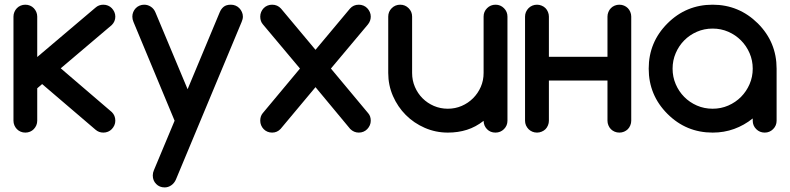

<svg xmlns="http://www.w3.org/2000/svg" viewBox="-20 -567 3380 821"><path d="M37.6 -496.1Q37.6 -506.3 41.5 -515.6Q45.4 -524.9 52.2 -532Q59.1 -539.1 68.4 -543Q77.6 -546.9 88.4 -546.9Q99.1 -546.9 108.4 -543Q117.7 -539.1 124.5 -532Q131.3 -524.9 135.3 -515.6Q139.2 -506.3 139.2 -496.1V-323.2L388.2 -534.2Q402.3 -546.9 421.9 -546.9Q432.6 -546.9 441.9 -543Q451.2 -539.1 458 -532Q464.8 -524.9 469 -515.6Q473.1 -506.3 473.1 -496.1Q473.1 -475.1 458 -460L239.7 -274.9L458.5 -87.4Q473.1 -72.8 473.1 -50.8Q473.1 -40.5 469 -31.2Q464.8 -22 458 -14.9Q451.2 -7.8 441.9 -3.9Q432.6 0 421.9 0Q402.8 0 388.7 -12.2L160.2 -207.5L139.2 -189.5V-50.8Q139.2 -40.5 135.3 -31.2Q131.3 -22 124.5 -14.9Q117.7 -7.8 108.4 -3.9Q99.1 0 88.4 0Q77.6 0 68.4 -3.9Q59.1 -7.8 52.2 -14.9Q45.4 -22 41.5 -31.2Q37.6 -40.5 37.6 -50.8Z M726.6 -50.8 550.8 -473.1Q545.9 -484.4 545.9 -496.1Q545.9 -506.3 549.8 -515.6Q553.7 -524.9 560.5 -532Q567.4 -539.1 576.7 -543Q585.9 -546.9 596.7 -546.9Q611.8 -546.9 625 -538.3Q638.2 -529.8 645 -513.2L782.2 -185.5L919.4 -514.2Q925.3 -528.8 936.3 -537.8Q947.3 -546.9 967.3 -546.9Q978 -546.9 987.3 -543Q996.6 -539.1 1003.4 -532Q1010.3 -524.9 1014.4 -515.6Q1018.6 -506.3 1018.6 -496.1Q1018.6 -485.4 1013.2 -473.1L732.4 200.2Q726.1 215.3 712.9 224.9Q699.7 234.4 684.1 234.4Q662.1 234.4 647.7 219.7Q633.3 205.1 633.3 183.1Q633.3 171.4 638.2 160.6Z M1262.7 -273.9 1104.5 -462.4Q1092.8 -475.6 1092.8 -496.1Q1092.8 -506.3 1096.7 -515.6Q1100.6 -524.9 1107.4 -532Q1114.3 -539.1 1123.5 -543Q1132.8 -546.9 1143.6 -546.9Q1166.5 -546.9 1181.6 -530.3L1329.1 -354L1476.6 -530.3Q1491.2 -546.9 1514.2 -546.9Q1524.9 -546.9 1534.2 -543Q1543.5 -539.1 1550.3 -532Q1557.1 -524.9 1561.3 -515.6Q1565.4 -506.3 1565.4 -496.1Q1565.4 -477.5 1553.2 -462.4L1395 -273.9L1554.7 -82.5Q1565.4 -70.3 1565.4 -50.8Q1565.4 -40.5 1561.3 -31.2Q1557.1 -22 1550.3 -14.9Q1543.5 -7.8 1534.2 -3.9Q1524.9 0 1514.2 0Q1493.2 0 1477.5 -15.6L1329.1 -194.3L1179.7 -15.6Q1165 0 1143.6 0Q1132.8 0 1123.5 -3.9Q1114.3 -7.8 1107.4 -14.9Q1100.6 -22 1096.7 -31.2Q1092.8 -40.5 1092.8 -50.8Q1092.8 -69.8 1103 -82.5Z M2098.6 0Q2076.7 0 2062.5 -14.6Q2048.3 -29.3 2047.9 -50.3Q2014.2 -23.9 1976.6 -12Q1939 0 1895 0Q1842.8 0 1796.4 -20.3Q1750 -40.5 1715.3 -75.2Q1680.7 -109.9 1660.4 -156.2Q1640.1 -202.6 1640.1 -254.9V-496.1Q1640.1 -517.1 1655 -532Q1669.9 -546.9 1691.4 -546.9Q1712.4 -546.9 1727.3 -532Q1742.2 -517.1 1742.2 -496.1V-254.9Q1742.2 -223.1 1754.2 -195.3Q1766.1 -167.5 1786.9 -146.7Q1807.6 -126 1835.4 -114Q1863.3 -102.1 1895 -102.1Q1926.3 -102.1 1954.1 -114Q1981.9 -126 2002.9 -147Q2023.9 -168 2035.9 -195.6Q2047.9 -223.1 2047.9 -254.9V-496.1Q2047.9 -517.1 2062.7 -532Q2077.6 -546.9 2099.1 -546.9Q2120.1 -546.9 2135 -532Q2149.9 -517.1 2149.9 -496.1V-50.8Q2149.9 -29.8 2135 -14.9Q2120.1 0 2098.6 0Z M2327.1 -222.7V-50.8Q2327.1 -40.5 2323.2 -31.2Q2319.3 -21.5 2312.5 -14.6Q2305.7 -7.8 2295.9 -3.9Q2286.6 0 2276.4 0Q2265.6 0 2256.3 -3.9Q2247.1 -7.8 2240.2 -14.6Q2233.4 -21.5 2229 -31.2Q2225.1 -40.5 2225.1 -50.8V-496.1Q2225.1 -506.3 2229 -515.6Q2233.4 -525.4 2240.2 -532.2Q2247.1 -539.1 2256.3 -543Q2265.6 -546.9 2276.4 -546.9Q2286.6 -546.9 2295.9 -543Q2305.7 -539.1 2312.5 -532.2Q2319.3 -525.4 2323.2 -515.6Q2327.1 -506.3 2327.1 -496.1V-324.2H2577.6V-496.1Q2577.6 -506.3 2581.5 -515.6Q2585.4 -525.4 2592.3 -532.2Q2599.1 -539.1 2608.4 -543Q2617.7 -546.9 2628.4 -546.9Q2639.2 -546.9 2648.4 -543Q2657.7 -539.1 2664.6 -532.2Q2671.4 -525.4 2675.3 -515.6Q2679.2 -506.3 2679.2 -496.1V-50.8Q2679.2 -40.5 2675.3 -31.2Q2671.4 -21.5 2664.6 -14.6Q2657.7 -7.8 2648.4 -3.9Q2639.2 0 2628.4 0Q2617.7 0 2608.4 -3.9Q2599.1 -7.8 2592.3 -14.6Q2585.4 -21.5 2581.5 -31.2Q2577.6 -40.5 2577.6 -50.8V-222.7Z M3198.7 -50.8V-60.5Q3162.1 -31.2 3119.1 -15.6Q3076.2 0 3027.3 0Q2914.1 0 2834 -80.1Q2753.9 -160.2 2753.9 -273.4Q2753.9 -386.7 2834 -466.8Q2914.1 -546.9 3027.3 -546.9Q3139.6 -546.9 3220.7 -466.8Q3300.8 -386.7 3300.8 -273.4V-50.8Q3300.8 -29.8 3285.9 -14.9Q3271 0 3250 0Q3228.5 0 3213.6 -14.9Q3198.7 -29.8 3198.7 -50.8ZM3027.3 -444.8Q2991.2 -444.8 2960 -431.2Q2928.7 -417.5 2905.8 -394.3Q2882.8 -371.1 2869.4 -339.8Q2856 -308.6 2856 -273.4Q2856 -238.3 2869.4 -207Q2882.8 -175.8 2905.8 -152.6Q2928.7 -129.4 2960 -115.7Q2991.2 -102.1 3027.3 -102.1Q3063 -102.1 3094.2 -115.7Q3125.5 -129.4 3148.7 -152.8Q3171.9 -176.3 3185.3 -207.3Q3198.7 -238.3 3198.7 -273.4Q3198.7 -308.6 3185.3 -339.6Q3171.9 -370.6 3148.7 -394Q3125.5 -417.5 3094.2 -431.2Q3063 -444.8 3027.3 -444.8Z"/></svg>

Font: Comfortaa
Style: Bold
Weight: 700
Designer: Johan Aakerlund
Foundry: Johan Aakerlund
Version: Version 2.001; ttfautohint (v1.4.1)